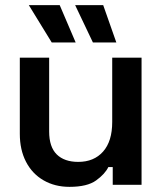

<svg xmlns="http://www.w3.org/2000/svg" viewBox="-20 -718 631 746"><path d="M57 -198V-494H171V-207Q171 -147 200.5 -118Q230 -89 284 -89Q345 -89 380.5 -129Q416 -169 416 -244V-494H530V0H418V-69H401Q388 -42 353.5 -17Q319 8 250 8Q193 8 149 -17.5Q105 -43 81 -89.5Q57 -136 57 -198ZM181 -553 92 -698H212L274 -553ZM381 -698 432 -553H341L272 -698Z"/></svg>

Font: Space Grotesk Frontify SemiBold
Style: Regular
Weight: 600
Designer: Florian Karsten
Version: Version 2.000